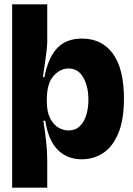

<svg xmlns="http://www.w3.org/2000/svg" viewBox="-20 -720 614 886"><path d="M36 146V-700H198V-528Q198 -511 194.5 -482.5Q191 -454 186.5 -422Q182 -390 178 -364H185Q202 -453 243.5 -497.5Q285 -542 358 -542Q451 -542 501.5 -471.5Q552 -401 552 -266Q552 -168 526.5 -106Q501 -44 457 -14.5Q413 15 357 15Q290 15 246.5 -28.5Q203 -72 189 -163H180Q187 -119 192.5 -71Q198 -23 198 18V146ZM296 -118Q328 -118 348.5 -138Q369 -158 378.5 -190.5Q388 -223 388 -260Q388 -320 364.5 -362Q341 -404 296 -404Q258 -404 227 -369.5Q196 -335 196 -259V-253Q196 -204 211.5 -174Q227 -144 250 -131Q273 -118 296 -118Z"/></svg>

Font: Bricolage Grotesque 48pt ExtraBold
Style: Regular
Weight: 800
Designer: Mathieu Triay
Foundry: Atelier Triay
Version: Version 1.000; ttfautohint (v1.8.4.7-5d5b);gftools[0.9.32]